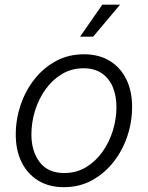

<svg xmlns="http://www.w3.org/2000/svg" viewBox="-20 -777 624 809"><path d="M249 11.7Q186.5 11.7 141.1 -16.1Q95.7 -43.9 71 -93.8Q46.4 -143.6 46.4 -210Q46.4 -273.4 66.7 -334Q86.9 -394.5 125 -442.9Q163.1 -491.2 215.8 -519.8Q268.6 -548.3 334 -548.3Q396.5 -548.3 441.9 -520.8Q487.3 -493.2 512 -443.4Q536.6 -393.6 536.6 -327.1Q536.6 -262.7 516.1 -202.1Q495.6 -141.6 457.5 -93.5Q419.4 -45.4 366.7 -16.8Q314 11.7 249 11.7ZM250.5 -47.9Q302.2 -47.9 343 -72.8Q383.8 -97.7 412.4 -138.2Q440.9 -178.7 455.8 -227.8Q470.7 -276.9 470.7 -325.7Q470.7 -373 455.3 -409.9Q439.9 -446.8 409.2 -468Q378.4 -489.3 332 -489.3Q281.2 -489.3 240.7 -464.8Q200.2 -440.4 171.4 -399.9Q142.6 -359.4 127.4 -310.1Q112.3 -260.7 112.3 -210.4Q112.3 -139.6 147.2 -93.8Q182.1 -47.9 250.5 -47.9ZM317.4 -622.6 411.1 -757.3H485.8L372.6 -622.6Z"/></svg>

Font: Inter 17pt Light
Style: Italic
Weight: 300
Italic angle: -9.3988°
Version: Version 4.001;git-66647c0bb